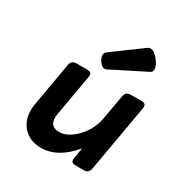

<svg xmlns="http://www.w3.org/2000/svg" viewBox="-166 -834 932 975"><g transform="rotate(30 300.0 -347.0)"><path d="M439 -705.1Q461.4 -705.1 489.3 -668.5Q508.8 -642.1 508.8 -623Q508.8 -607.4 497.1 -601.6L298.3 -501.5Q293.5 -498.5 287.1 -498.5Q269.5 -498.5 253.9 -523.4Q243.2 -540.5 243.2 -554.2Q243.2 -567.9 253.4 -575.2L422.9 -699.7Q430.7 -705.1 439 -705.1ZM557.1 -430.7Q557.1 -428.2 556.2 -420.4L487.8 -30.8Q484.9 -14.2 476.6 -7.1Q468.3 0 451.7 0H405.8Q392.1 0 385.7 -4.9Q379.4 -9.8 379.4 -20.5Q379.4 -22.9 380.4 -30.8L390.6 -91.8Q351.6 -43.5 304.9 -16.4Q258.3 10.7 207 10.7Q165 10.7 133.5 -7.3Q102.1 -25.4 85 -57.1Q67.9 -88.9 67.9 -128.9Q67.9 -145.5 70.8 -163.1L115.7 -420.4Q118.7 -437 127 -444.1Q135.3 -451.2 151.9 -451.2H212.4Q226.1 -451.2 232.4 -446.3Q238.8 -441.4 238.8 -430.7Q238.8 -428.2 237.8 -420.4L195.8 -182.1Q193.4 -167.5 193.4 -158.2Q193.4 -105 249 -105Q280.3 -105 314.7 -128.9Q349.1 -152.8 375 -192.4Q400.9 -231.9 408.7 -276.4L434.1 -420.4Q437 -437 445.3 -444.1Q453.6 -451.2 470.2 -451.2H530.8Q544.4 -451.2 550.8 -446.3Q557.1 -441.4 557.1 -430.7Z"/></g></svg>

Font: Courier Prime Sans
Style: Bold Italic
Weight: 700
Italic angle: -10°
Designer: Alan Dague-Greene
Foundry: Quote-Unquote Apps
Version: Version 3.020